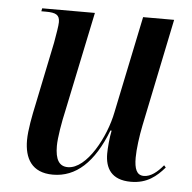

<svg xmlns="http://www.w3.org/2000/svg" viewBox="-44 -580 634 635"><g transform="rotate(5 272.5 -263.0)"><path d="M413 10C467 10 498 -17 524 -47L518 -54C498 -30 477 -13 454 -13C430 -13 422 -34 422 -71C422 -99 428 -144 435 -178L509 -536H406L339 -214C323 -132 264 -20 201 -20C172 -20 159 -42 159 -87C159 -114 168 -167 177 -206L246 -536H71L69 -526H84C118 -526 130 -519 130 -495C130 -483 125 -455 120 -426L77 -218C69 -181 59 -131 59 -97C59 -38 83 9 154 9C230 9 289 -44 331 -153H335C330 -130 327 -94 327 -76C327 -29 347 10 413 10Z"/></g></svg>

Font: Noto Serif Display Condensed Medium
Style: Italic
Weight: 500
Width: 3
Italic angle: -12°
Designer: Monotype Design Team
Foundry: Monotype Imaging Inc.
Version: Version 2.009